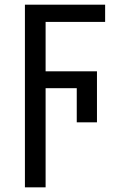

<svg xmlns="http://www.w3.org/2000/svg" viewBox="-20 -556 499 816"><path d="M173.8 -181.2H306.2V-36.1H392.1V-252.9H173.8V-462.9H426.8V-536.1H85.9V240.2H173.8Z"/></svg>

Font: Noto Reveo Sans
Style: Regular
Weight: 400
Designer: Monotype Design team
Foundry: Monotype Imaging Inc.
Version: Version 1.04